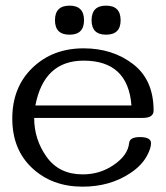

<svg xmlns="http://www.w3.org/2000/svg" viewBox="-20 -663 600 694"><path d="M231.4 -642.6Q283.7 -642.6 283.7 -589.8Q283.7 -537.6 231.4 -537.6Q178.7 -537.6 178.7 -589.8Q178.7 -642.6 231.4 -642.6ZM363.3 -642.6Q416 -642.6 416 -589.8Q416 -537.6 363.3 -537.6Q311 -537.6 311 -589.8Q311 -642.6 363.3 -642.6ZM278.3 11.7Q168.5 11.7 96.4 -55.4Q24.4 -122.6 24.4 -234.4Q24.4 -347.7 97.4 -418Q170.4 -488.3 282.2 -488.3Q387.2 -488.3 461.2 -431.2Q535.2 -374 535.2 -263.2Q535.2 -236.8 495.6 -236.8H103.5Q103.5 -158.7 148.7 -95.7Q193.8 -32.7 278.8 -32.7Q340.8 -32.7 389.6 -65.9Q442.4 -101.1 446.8 -146.5Q449.2 -167.5 485.8 -167.5Q525.9 -167.5 525.9 -145.5Q525.9 -129.9 515.1 -107.4Q495.6 -66.4 450.7 -37.1Q377.4 11.7 278.3 11.7ZM455.1 -281.7Q442.9 -443.8 282.2 -443.8Q138.7 -443.8 107.9 -281.7Z"/></svg>

Font: Gayathri
Style: Regular
Weight: 400
Designer: Binoy Dominic <binoy.domenic@gmail.com>
Foundry: SMC
Version: Version 1.000